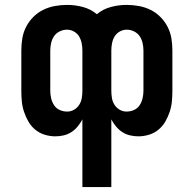

<svg xmlns="http://www.w3.org/2000/svg" viewBox="-20 -548 790 783"><path d="M316 215V-61Q308 -46 297 -32.5Q286 -19 271.5 -9.5Q257 0 240 4Q223 8 206 8Q184 8 162.5 1.5Q141 -5 124 -19Q107 -33 96 -52Q85 -71 78 -92Q71 -113 69 -134.5Q67 -156 67 -178V-342Q67 -367 71 -391.5Q75 -416 86.5 -438.5Q98 -461 116 -479Q134 -497 156.5 -508Q179 -519 204 -523.5Q229 -528 254 -528Q286 -528 318 -519.5Q350 -511 375 -490Q400 -511 432 -519.5Q464 -528 496 -528Q521 -528 546 -523.5Q571 -519 593.5 -508Q616 -497 634 -479Q652 -461 663.5 -438.5Q675 -416 679 -391.5Q683 -367 683 -342V-178Q683 -156 681 -134.5Q679 -113 672 -92Q665 -71 654 -52Q643 -33 626 -19Q609 -5 587.5 1.5Q566 8 544 8Q527 8 510 4Q493 0 478.5 -9.5Q464 -19 453 -32.5Q442 -46 434 -61V215ZM254 -93Q269 -93 282 -100.5Q295 -108 303 -120.5Q311 -133 313.5 -148Q316 -163 316 -178V-342Q316 -357 313 -372Q310 -387 302.5 -399.5Q295 -412 281.5 -419.5Q268 -427 253 -427Q238 -427 223.5 -420Q209 -413 200.5 -400.5Q192 -388 188.5 -372.5Q185 -357 185 -342V-178Q185 -163 188.5 -147.5Q192 -132 200.5 -119Q209 -106 223.5 -99.5Q238 -93 254 -93ZM496 -93Q512 -93 526.5 -99.5Q541 -106 549.5 -119Q558 -132 561.5 -147.5Q565 -163 565 -178V-342Q565 -357 561.5 -372.5Q558 -388 549.5 -400.5Q541 -413 526.5 -420Q512 -427 497 -427Q482 -427 468.5 -419.5Q455 -412 447.5 -399.5Q440 -387 437 -372Q434 -357 434 -342V-178Q434 -163 436.5 -148Q439 -133 447 -120.5Q455 -108 468 -100.5Q481 -93 496 -93Z"/></svg>

Font: Iosevka Aile
Style: Bold
Weight: 700
Designer: Belleve Invis
Foundry: Belleve Invis
Version: Version 28.0.1; ttfautohint (v1.8.4)